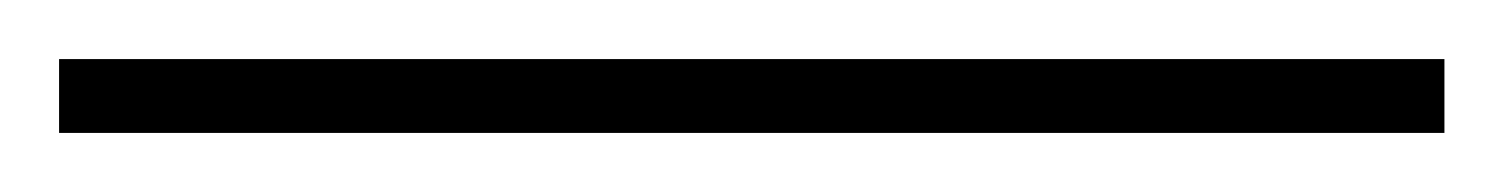

<svg xmlns="http://www.w3.org/2000/svg" viewBox="-25 63 509 65"><path d="M-5 108H464V83H-5Z"/></svg>

Font: Noto Serif Gurmukhi Thin
Style: Regular
Weight: 100
Designer: Vaibhav Singh and the Monotype Design Team
Foundry: Monotype Imaging Inc.
Version: Version 2.004